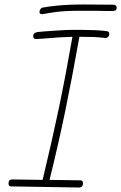

<svg xmlns="http://www.w3.org/2000/svg" viewBox="-20 -841 540 856"><path d="M467 -690Q467 -680 461 -675.5Q455 -671 447 -672Q421 -675 396 -676Q371 -677 334 -677Q300 -487 271 -346.5Q242 -206 201 -39L338 -37Q350 -37 350 -25Q350 -5 332 -5L28 -10Q18 -10 18 -23Q18 -41 35 -41L170 -39Q213 -218 242.5 -359Q272 -500 303 -677Q254 -676 176 -669L141 -667Q128 -667 128 -680Q128 -695 147 -698Q160 -700 219.5 -704Q279 -708 306 -708Q421 -708 456 -702Q462 -701 464.5 -698.5Q467 -696 467 -690ZM167 -778Q156 -778 156 -788Q156 -794 160 -800Q164 -806 170 -807Q187 -811 235.5 -816Q284 -821 354 -821L485 -820Q500 -820 500 -807Q500 -798 495.5 -795Q491 -792 481 -792H455Q431 -793 332 -793Q263 -793 218.5 -786Q174 -779 169 -778Z"/></svg>

Font: Mali ExtraLight
Style: Italic
Weight: 275
Italic angle: -10°
Version: Version 1.000; ttfautohint (v1.6)